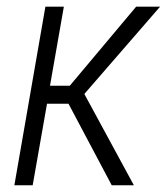

<svg xmlns="http://www.w3.org/2000/svg" viewBox="-20 -548 494 568"><path d="M182.6 -241.2H119.1L76.7 0H22.5L114.3 -528.3H168.9L127.9 -294.4H186.5L382.8 -528.3H453.6L229.5 -270L376 0H310.5Z"/></svg>

Font: MAUL Condensed Light Italic
Style: Light Italic
Weight: 300
Italic angle: -12°
Designer: MAUL
Version: Version 1.0; 2020; ttfautohint (v1.8.3)